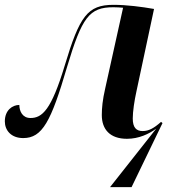

<svg xmlns="http://www.w3.org/2000/svg" viewBox="-20 -564 705 794"><path d="M626 -32 435 210H524L652 -55L646 -60C617 -34 595 -22 570 -22C544 -22 529 -36 529 -74C529 -103 536 -149 544 -185L617 -527C565 -536 505 -544 449 -544C342 -544 309 -497 248 -294C192 -108 154 -76 106 -76C73 -76 60 -104 60 -130C31 -130 0 -108 0 -62C0 -25 26 7 76 7C155 7 191 -61 257 -286C319 -493 349 -534 449 -534C464 -534 476 -533 489 -532L415 -198C404 -150 401 -117 401 -88C401 -29 435 10 505 10C554 10 596 -10 626 -32Z"/></svg>

Font: Noto Serif Display SemiBold
Style: Italic
Weight: 600
Italic angle: -12°
Designer: Monotype Design Team
Foundry: Monotype Imaging Inc.
Version: Version 2.009